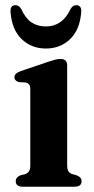

<svg xmlns="http://www.w3.org/2000/svg" viewBox="-20 -706 357 726"><path d="M234 -458V-81.5Q234 -66 238.5 -58.8Q243 -51.5 252 -48L270 -43Q288.5 -36 288.5 -21Q288.5 0 261.5 0H66.5Q39.5 0 39.5 -21Q39.5 -35.5 57 -43L76.5 -48Q85.5 -52 90 -59Q94.5 -66 94.5 -81.5V-368Q94.5 -381 90.2 -386.2Q86 -391.5 78 -394L51.5 -395.5Q34.5 -400.5 34.5 -414Q34.5 -428.5 58 -437L162.5 -472.5Q179 -478 189 -480.5Q199 -483 209.5 -483Q234 -483 234 -458ZM153.5 -606Q216 -606 246.5 -671.5Q255.5 -686.5 267.5 -686.5Q289.5 -686.5 287 -659.5Q282 -593.5 245 -558Q208 -522.5 153.5 -522.5Q99 -522.5 62 -558Q25 -593.5 20 -659.5Q17.5 -686.5 39 -686.5Q51.5 -686.5 60.5 -671.5Q76 -637 98.8 -621.5Q121.5 -606 153.5 -606Z"/></svg>

Font: Fraunces 9pt S000 SemiBold
Style: Regular
Weight: 600
Version: Version 1.000; ttfautohint (v1.8.3)